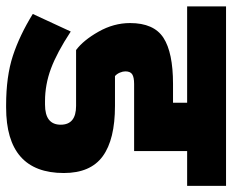

<svg xmlns="http://www.w3.org/2000/svg" viewBox="-94 -630 741 612"><g transform="rotate(90 276.0 -323.5)"><path d="M197 -353Q197 -345 201 -335.5Q205 -326 212 -320H307Q414 -320 467.5 -281Q521 -242 521 -157Q521 27 312 27H305Q213 27 147.5 5.5Q82 -16 14 -58L70 -179Q137 -135 188 -116Q239 -97 292 -97H303Q367 -97 367 -147Q367 -196 307 -196H129Q98 -219 70.5 -267.5Q43 -316 43 -368Q43 -444 90 -474.5Q137 -505 237 -505H297V-550H-10V-674H562V-550H451V-381H237Q216 -381 206.5 -375Q197 -369 197 -353Z"/></g></svg>

Font: Biryani Heavy
Style: Regular
Weight: 900
Designer: Dan Reynolds and Mathieu Réguer
Foundry: Dan Reynolds and Mathieu Réguer
Version: Version 1.003; ttfautohint (v1.1) -l 5 -r 5 -G 72 -x 0 -D la